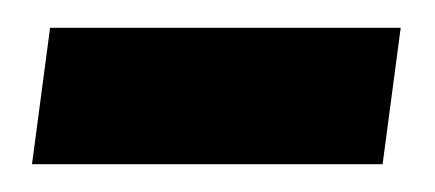

<svg xmlns="http://www.w3.org/2000/svg" viewBox="-20 -339 313 138"><path d="M3 -221 16 -319H268L255 -221Z"/></svg>

Font: Archivo Narrow
Style: Italic
Weight: 400
Italic angle: -8°
Designer: Hector Gatti
Foundry: Omnibus-Type
Version: Version 3.002